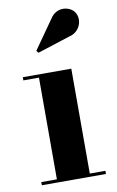

<svg xmlns="http://www.w3.org/2000/svg" viewBox="-83 -759 489 805"><g transform="rotate(-10 162.0 -356.5)"><path d="M249 -594C297 -604 314.5 -657 293 -689C275 -717 218 -728 189 -680.5L103.5 -559L111 -549.5ZM28.5 -13.5V0H301.5V-13.5H235V-460H28.5V-446.5H95V-13.5Z"/></g></svg>

Font: Bodoni* 16pt
Style: Bold
Weight: 700
Version: Version 2.3